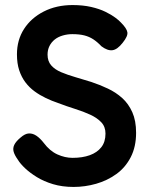

<svg xmlns="http://www.w3.org/2000/svg" viewBox="-20 -720 590 759"><path d="M271 19Q226 19 189.5 8Q153 -3 125.5 -20Q98 -37 79 -55Q60 -73 51 -88Q38 -106 34 -120Q30 -134 36.5 -147.5Q43 -161 61 -176Q79 -192 94.5 -192.5Q110 -193 124.5 -183Q139 -173 153 -155Q177 -123 207 -109.5Q237 -96 267 -96Q306 -96 335 -106.5Q364 -117 380.5 -138Q397 -159 397 -192Q397 -219 380.5 -236.5Q364 -254 337 -266.5Q310 -279 276.5 -289.5Q243 -300 209 -313Q185 -321 161 -332.5Q137 -344 116.5 -359Q96 -374 80.5 -394.5Q65 -415 56 -442Q47 -469 47 -505Q47 -562 75 -605.5Q103 -649 153 -674.5Q203 -700 267 -700Q308 -700 340.5 -692.5Q373 -685 396.5 -673.5Q420 -662 435.5 -650.5Q451 -639 458 -631Q481 -608 483.5 -592.5Q486 -577 465 -551Q444 -524 424.5 -521.5Q405 -519 381 -537Q365 -554 349 -564.5Q333 -575 313.5 -580Q294 -585 266 -585Q246 -585 227.5 -579.5Q209 -574 196 -563.5Q183 -553 175.5 -538Q168 -523 168 -504Q168 -478 182.5 -461.5Q197 -445 222 -434.5Q247 -424 278 -415Q309 -406 341 -396Q374 -385 406 -370Q438 -355 463 -332.5Q488 -310 503 -276.5Q518 -243 518 -195Q518 -140 497 -99Q476 -58 440 -32Q404 -6 360 6.5Q316 19 271 19Z"/></svg>

Font: Fredoka Medium
Style: Regular
Weight: 500
Designer: Ben Nathan
Foundry: Milena B. Brandão, Ben Nathan
Version: Version 2.001